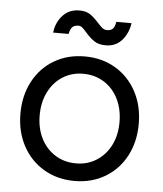

<svg xmlns="http://www.w3.org/2000/svg" viewBox="-52 -748 683 805"><g transform="rotate(5 290.0 -345.0)"><path d="M41 -250Q41 -326 72.5 -385.5Q104 -445 160.5 -478.5Q217 -512 289 -512Q362 -512 418.5 -478.5Q475 -445 507 -385.5Q539 -326 539 -250Q539 -174 507.5 -114.5Q476 -55 419.5 -21.5Q363 12 291 12Q219 12 162 -21.5Q105 -55 73 -114.5Q41 -174 41 -250ZM291 -62Q339 -62 377 -86Q415 -110 436.5 -152.5Q458 -195 458 -250Q458 -305 436.5 -348Q415 -391 376.5 -415Q338 -439 289 -439Q241 -439 203 -415Q165 -391 143.5 -348Q122 -305 122 -250Q122 -195 143.5 -152.5Q165 -110 203.5 -86Q242 -62 291 -62ZM286 -613Q274 -627 267 -632.5Q260 -638 251 -638Q235 -638 226 -629.5Q217 -621 213 -600H148Q153 -643 180 -672.5Q207 -702 250 -702Q278 -702 295 -690.5Q312 -679 331 -658Q343 -644 352 -637Q361 -630 372 -630Q389 -630 397 -639Q405 -648 408 -668H472Q466 -625 440 -595.5Q414 -566 372 -566Q342 -566 323.5 -578.5Q305 -591 286 -613Z"/></g></svg>

Font: Oak Sans
Style: Regular
Weight: 400
Designer: Erik Kennedy, Walven
Foundry: Erik Kennedy, Walven
Version: Version 1.000